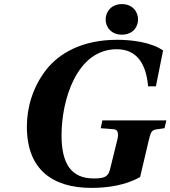

<svg xmlns="http://www.w3.org/2000/svg" viewBox="-20 -901 831 936"><path d="M495 -806C495 -768 523 -732 574 -732C626 -732 653 -768 653 -806C653 -844 626 -881 574 -881C523 -881 495 -844 495 -806ZM111 -284C111 -73 237 15 427 15C502 15 591 3 663 -38L705 -216C713 -249 717 -267 741 -270L782 -276L791 -314H479L471 -276L535 -271C555 -269 560 -251 551 -216L518 -82C509 -43 497 -31 437 -31C326 -31 280 -105 280 -241C280 -416 355 -661 549 -661C653 -661 693 -582 702 -480H740L775 -655C714 -697 617 -707 551 -707C382 -707 267 -642 203 -558C138 -473 111 -374 111 -284Z"/></svg>

Font: Heuristica
Style: Bold Italic
Weight: 700
Italic angle: -13°
Version: Version 1.0.1